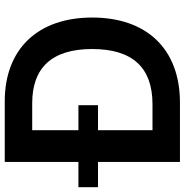

<svg xmlns="http://www.w3.org/2000/svg" viewBox="-38 -762 767 797"><g transform="rotate(-90 345.5 -363.5)"><path d="M323.2 -727.3H71.7V-421.5H-33V-340.2H71.7V0H318.2C539.8 0 671.2 -137.1 671.2 -364.3C671.2 -590.9 539.8 -727.3 323.2 -727.3ZM311.8 -114H203.5V-340.2H307.2V-421.5H203.5V-613.3H315.7C463.4 -613.3 540.5 -530.9 540.5 -364.3C540.5 -197.1 463.4 -114 311.8 -114Z"/></g></svg>

Font: TID UI Semi Bold
Style: Regular
Weight: 600
Designer: The TID Project Authors
Foundry: Bakken & Bæck
Version: Version 1.001;hotconv 1.0.109;makeotfexe 2.5.65596